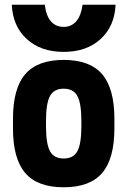

<svg xmlns="http://www.w3.org/2000/svg" viewBox="-20 -784 540 814"><path d="M250 10Q139 10 87 -50.5Q35 -111 35 -240V-280Q35 -409 87 -469.5Q139 -530 250 -530Q361 -530 413 -469.5Q465 -409 465 -280V-240Q465 -111 413 -50.5Q361 10 250 10ZM250 -112Q291 -112 308 -143Q325 -174 325 -250V-270Q325 -346 308 -377Q291 -408 250 -408Q209 -408 192 -377Q175 -346 175 -270V-250Q175 -174 192 -143Q209 -112 250 -112ZM250 -564Q153 -564 93.5 -618.5Q34 -673 30 -764H170Q175 -718 195.5 -694Q216 -670 250 -670Q283 -670 303.5 -694Q324 -718 330 -764H470Q466 -673 406.5 -618.5Q347 -564 250 -564Z"/></svg>

Font: M PLUS 1 Code
Style: Regular
Weight: 400
Designer: Coji Morishita
Foundry: UNDERFOREST DESIGN
Version: Version 1.005